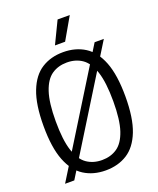

<svg xmlns="http://www.w3.org/2000/svg" viewBox="-170 -1047 953 1158"><g transform="rotate(-20 306.0 -468.5)"><path d="M105.4 0.9H46.3L505.7 -740.4H564.8ZM305.9 9.3Q226.5 9.3 167.6 -28Q108.6 -65.2 76 -148.5Q43.3 -231.9 43.3 -370Q43.3 -508.1 76 -591.5Q108.6 -674.8 167.6 -712Q226.5 -749.3 305.9 -749.3Q385.3 -749.3 444.3 -712Q503.2 -674.8 535.9 -591.5Q568.5 -508.1 568.5 -370Q568.5 -231.9 535.9 -148.5Q503.2 -65.2 444.3 -28Q385.3 9.3 305.9 9.3ZM305.9 -57Q361.9 -57 403.1 -85.1Q444.3 -113.2 467.1 -180.9Q489.8 -248.6 489.8 -367.5Q489.8 -488.8 467.1 -557.6Q444.3 -626.3 403.1 -654.7Q361.9 -683 305.9 -683Q250 -683 208.8 -655Q167.5 -626.9 144.8 -559.2Q122.1 -491.4 122.1 -372.5Q122.1 -251.2 144.8 -182.4Q167.5 -113.7 208.8 -85.3Q250 -57 305.9 -57ZM274.4 -804.1 342.8 -945.8H421L339.5 -804.1Z"/></g></svg>

Font: Encode Sans Condensed Thin
Style: Regular
Weight: 100
Width: 3
Designer: Multiple Designers
Foundry: Impallari Type
Version: Version 3.002